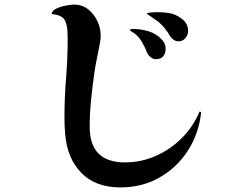

<svg xmlns="http://www.w3.org/2000/svg" viewBox="-20 -777 1040 837"><path d="M857 -288Q847 -195 799.5 -121Q752 -47 676 -3.5Q600 40 505 40Q396 40 334 -24Q272 -88 264 -194Q261 -229 261 -262Q261 -351 268 -436.5Q275 -522 275 -607Q275 -621 274 -641Q273 -661 267 -679Q261 -697 246 -705Q238 -710 226 -712.5Q214 -715 205 -716Q207 -731 226.5 -740Q246 -749 269 -753Q292 -757 303 -757Q338 -757 364 -736.5Q390 -716 404.5 -685Q419 -654 419 -622Q419 -616 418.5 -610Q418 -604 417 -598Q411 -563 403.5 -527.5Q396 -492 391 -457Q383 -401 377 -341Q371 -281 371 -224Q371 -69 525 -69Q595 -69 659.5 -97.5Q724 -126 774 -176.5Q824 -227 850 -291ZM702 -565Q702 -544 691.5 -531.5Q681 -519 659 -519Q646 -519 634.5 -529.5Q623 -540 619 -552Q615 -563 609.5 -574Q604 -585 598 -595Q581 -625 554 -639Q552 -641 549.5 -642Q547 -643 547 -646Q547 -649 551 -650Q555 -651 557 -651Q592 -651 626.5 -641Q661 -631 686 -604Q694 -595 698 -586Q702 -577 702 -565ZM800 -642Q800 -624 787.5 -610Q775 -596 757 -597H754Q744 -598 735 -605Q726 -612 721 -620Q703 -653 673 -680Q670 -683 657 -691.5Q644 -700 632.5 -708.5Q621 -717 620 -717Q621 -721 631 -722Q641 -723 652.5 -723.5Q664 -724 667 -724Q680 -724 693 -723Q706 -722 718 -720Q747 -715 773.5 -694.5Q800 -674 800 -642Z"/></svg>

Font: Kaisei Tokumin
Style: Bold
Weight: 700
Designer: Font-Kai, 金井和夫
Foundry: KAZUO KANAI
Version: Version 5.003